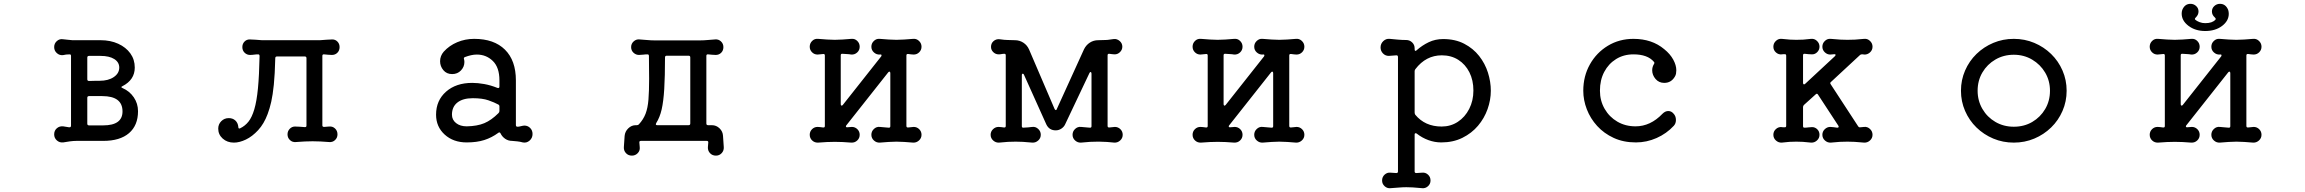

<svg xmlns="http://www.w3.org/2000/svg" viewBox="-20 -721 12040 1003"><path d="M310 23Q291 25 277 12.5Q263 0 263 -19Q263 -39 277 -51Q291 -63 310 -61L341 -56H343Q351 -56 351 -65V-429Q351 -437 344 -437Q334 -437 325.5 -436Q317 -435 309 -433Q291 -431 277 -443.5Q263 -456 263 -475Q263 -494 277 -506.5Q291 -519 309 -516Q320 -515 332.5 -513.5Q345 -512 358 -511H505Q557 -511 597.5 -492.5Q638 -474 661 -442Q684 -410 684 -368Q684 -304 620 -271Q608 -266 620 -261Q657 -245 679 -212.5Q701 -180 701 -140Q701 -66 654 -25.5Q607 15 519 15H379Q363 15 345 17.5Q327 20 310 23ZM445 -429Q436 -429 436 -420V-307Q436 -298 445 -298Q467 -299 483 -299Q499 -299 500 -299Q546 -299 574.5 -318.5Q603 -338 603 -368Q603 -396 577 -412.5Q551 -429 505 -429ZM445 -219Q436 -219 436 -210V-75Q436 -66 445 -66H519Q620 -66 620 -139Q620 -219 514 -219Z M1699 -60Q1717 -62 1730 -50Q1743 -38 1743 -19Q1743 -1 1730 11Q1717 23 1699 21Q1674 19 1653.5 18Q1633 17 1613 17Q1594 17 1573 18Q1552 19 1526 21Q1508 23 1495 11Q1482 -1 1482 -19Q1482 -36 1493.5 -48Q1505 -60 1521 -60Q1532 -60 1545.5 -59Q1559 -58 1572 -57H1574Q1581 -57 1581 -65V-417Q1581 -426 1572 -426H1427Q1418 -426 1418 -417Q1416 -333 1410.5 -279Q1405 -225 1397 -189.5Q1389 -154 1378 -125Q1359 -74 1328.5 -41Q1298 -8 1264.5 8Q1231 24 1202 24Q1167 24 1143.5 3Q1120 -18 1120 -49Q1120 -72 1136 -88Q1152 -104 1175 -104Q1196 -104 1209.5 -91.5Q1223 -79 1225 -58Q1225 -46 1235 -51Q1260 -63 1278 -85.5Q1296 -108 1308.5 -150Q1321 -192 1327.5 -259.5Q1334 -327 1336 -428Q1336 -437 1329 -437Q1317 -437 1307 -435.5Q1297 -434 1286 -434Q1270 -434 1258 -445.5Q1246 -457 1246 -475Q1246 -492 1257 -503.5Q1268 -515 1284 -515Q1298 -515 1315 -513.5Q1332 -512 1348 -511H1652Q1669 -512 1685.5 -513.5Q1702 -515 1716 -515Q1732 -515 1743 -503.5Q1754 -492 1754 -475Q1754 -457 1742.5 -445.5Q1731 -434 1714 -434Q1705 -434 1694.5 -435Q1684 -436 1673 -437H1671Q1664 -437 1664 -429V-66Q1664 -58 1673 -58Z M2711 -64Q2714 -65 2719 -65Q2737 -65 2749.5 -52.5Q2762 -40 2762 -21Q2762 0 2746.5 13.5Q2731 27 2711 23Q2697 19 2682.5 17.5Q2668 16 2655 15Q2635 15 2619 4Q2603 -7 2595 -24Q2590 -33 2583 -27Q2549 -2 2510 10.5Q2471 23 2418 23Q2348 23 2303 -18Q2258 -59 2258 -122Q2258 -196 2310 -242Q2362 -288 2447 -288Q2476 -288 2509.5 -282Q2543 -276 2578 -262Q2579 -262 2580 -261.5Q2581 -261 2582 -261Q2589 -261 2589 -269V-301Q2589 -369 2554.5 -402.5Q2520 -436 2471 -436Q2456 -436 2440.5 -432.5Q2425 -429 2409 -423Q2401 -420 2404 -412Q2405 -408 2405.5 -404.5Q2406 -401 2406 -397Q2406 -372 2388 -353Q2370 -334 2342 -334Q2313 -334 2296 -354.5Q2279 -375 2279 -401Q2279 -429 2298 -451Q2327 -483 2368.5 -500.5Q2410 -518 2457 -518Q2561 -518 2618 -461.5Q2675 -405 2675 -301V-68Q2675 -59 2683 -59Q2691 -59 2697.5 -61Q2704 -63 2711 -64ZM2418 -61Q2473 -62 2510 -77.5Q2547 -93 2584 -130Q2589 -135 2589 -141V-165Q2589 -172 2583 -175Q2563 -186 2531.5 -197Q2500 -208 2450 -208Q2398 -208 2369.5 -185.5Q2341 -163 2341 -122Q2341 -95 2362.5 -78Q2384 -61 2418 -61Z M3757 -11 3761 48Q3762 66 3750 79Q3738 92 3720 92Q3701 92 3689 79Q3677 66 3678 48L3680 24V22Q3680 15 3672 15H3328Q3319 15 3320 24L3322 48Q3324 66 3311.5 79Q3299 92 3281 92Q3262 92 3250 79Q3238 66 3239 48L3243 -11Q3245 -34 3262 -50.5Q3279 -67 3301 -67H3307Q3314 -67 3318 -72Q3341 -97 3352.5 -127Q3364 -157 3367.5 -201Q3371 -245 3371 -309Q3371 -335 3370.5 -364.5Q3370 -394 3370 -428Q3370 -437 3363 -437Q3351 -437 3340 -435.5Q3329 -434 3318 -434Q3302 -434 3289.5 -445.5Q3277 -457 3277 -475Q3277 -493 3290.5 -505Q3304 -517 3321 -515Q3339 -514 3359.5 -512Q3380 -510 3399 -510H3637Q3657 -510 3677 -512Q3697 -514 3715 -515Q3733 -517 3746 -505Q3759 -493 3759 -475Q3759 -457 3747.5 -445.5Q3736 -434 3719 -434Q3710 -434 3700 -435Q3690 -436 3679 -437H3677Q3670 -437 3670 -429V-76Q3670 -67 3679 -67H3699Q3722 -67 3739 -50.5Q3756 -34 3757 -11ZM3586 -421Q3586 -430 3577 -430H3463Q3454 -430 3454 -421Q3454 -322 3450 -256.5Q3446 -191 3436.5 -149.5Q3427 -108 3408 -78Q3406 -74 3406 -72Q3406 -67 3414 -67H3577Q3586 -67 3586 -76Z M4753 -58Q4770 -58 4782 -46Q4794 -34 4794 -17Q4794 1 4780.5 13Q4767 25 4750 24Q4725 22 4704 20.5Q4683 19 4663 19Q4644 19 4623 20.5Q4602 22 4576 24Q4559 25 4545.5 13Q4532 1 4532 -17Q4532 -35 4545.5 -47.5Q4559 -60 4576 -58Q4587 -57 4598.5 -56Q4610 -55 4622 -54H4624Q4631 -54 4631 -62V-339Q4631 -345 4627.5 -346.5Q4624 -348 4620 -343L4401 -66Q4399 -64 4399 -60Q4399 -56 4405 -56Q4411 -56 4418 -57Q4425 -58 4430 -58Q4447 -58 4459 -46Q4471 -34 4471 -17Q4471 1 4458 13Q4445 25 4427 24Q4403 22 4382 21Q4361 20 4341 20Q4321 20 4300 21Q4279 22 4254 24Q4236 25 4223 13Q4210 1 4210 -17Q4210 -34 4222 -46Q4234 -58 4251 -58Q4257 -58 4265 -57Q4273 -56 4280 -55H4282Q4289 -55 4289 -63V-431Q4289 -439 4282 -439Q4274 -439 4266.5 -437.5Q4259 -436 4251 -436Q4234 -436 4222 -448Q4210 -460 4210 -477Q4210 -495 4223 -507.5Q4236 -520 4254 -518Q4280 -516 4301 -514.5Q4322 -513 4341 -513Q4361 -513 4381.5 -514.5Q4402 -516 4427 -518Q4445 -520 4458 -507.5Q4471 -495 4471 -477Q4471 -459 4458 -447Q4445 -435 4427 -436Q4417 -438 4405 -438.5Q4393 -439 4381 -440H4379Q4372 -440 4372 -432V-177Q4372 -171 4375.5 -169.5Q4379 -168 4383 -173L4583 -426Q4585 -428 4585 -432Q4585 -438 4577 -436H4576Q4559 -435 4545.5 -447Q4532 -459 4532 -477Q4532 -495 4545.5 -507.5Q4559 -520 4576 -518Q4602 -516 4623 -514.5Q4644 -513 4663 -513Q4683 -513 4703.5 -514.5Q4724 -516 4750 -518Q4767 -520 4780.5 -507.5Q4794 -495 4794 -477Q4794 -460 4782 -448Q4770 -436 4753 -436Q4747 -436 4739.5 -437Q4732 -438 4724 -439H4722Q4715 -439 4715 -431V-63Q4715 -55 4723 -55Q4731 -55 4738.5 -56.5Q4746 -58 4753 -58Z M5804 -58Q5821 -58 5833 -46Q5845 -34 5845 -17Q5845 1 5831.5 13Q5818 25 5801 24Q5783 22 5762.5 20.5Q5742 19 5723 19H5714Q5694 19 5675 20Q5656 21 5627 24Q5610 25 5596.5 13Q5583 1 5583 -17Q5583 -35 5596.5 -47.5Q5610 -60 5627 -58Q5638 -57 5649.5 -56Q5661 -55 5673 -54H5675Q5682 -54 5682 -62V-336Q5682 -343 5678 -344.5Q5674 -346 5671 -339L5544 -71Q5538 -58 5524.5 -49Q5511 -40 5495 -40Q5461 -40 5446 -71L5329 -331Q5327 -336 5323 -336Q5318 -336 5318 -328V-62Q5318 -54 5325 -54Q5338 -54 5350 -55.5Q5362 -57 5373 -58Q5390 -60 5403.5 -47.5Q5417 -35 5417 -17Q5417 1 5403.5 13Q5390 25 5373 24Q5342 21 5323 20Q5304 19 5286 19Q5265 19 5246.5 20Q5228 21 5199 24Q5182 25 5168.5 13Q5155 1 5155 -17Q5155 -34 5167.5 -46Q5180 -58 5196 -58Q5202 -58 5210 -57Q5218 -56 5225 -55H5227Q5234 -55 5234 -63V-432Q5234 -440 5227 -440Q5219 -440 5212 -438.5Q5205 -437 5197 -437Q5181 -437 5169 -448.5Q5157 -460 5157 -476Q5157 -495 5170.5 -506.5Q5184 -518 5202 -516Q5218 -514 5226.5 -513Q5235 -512 5246.5 -512Q5258 -512 5282 -511Q5306 -511 5326 -498Q5346 -485 5356 -462L5489 -152Q5492 -146 5495 -146Q5500 -146 5501 -152L5643 -464Q5654 -486 5673.5 -498.5Q5693 -511 5717 -511Q5742 -512 5753 -512Q5764 -512 5772.5 -513.5Q5781 -515 5798 -517Q5815 -519 5829 -507Q5843 -495 5843 -477Q5843 -461 5831 -449Q5819 -437 5803 -437Q5797 -437 5790 -438Q5783 -439 5775 -440H5773Q5766 -440 5766 -432V-63Q5766 -55 5774 -55Q5782 -55 5789.5 -56.5Q5797 -58 5804 -58Z M6753 -58Q6770 -58 6782 -46Q6794 -34 6794 -17Q6794 1 6780.5 13Q6767 25 6750 24Q6725 22 6704 20.5Q6683 19 6663 19Q6644 19 6623 20.5Q6602 22 6576 24Q6559 25 6545.5 13Q6532 1 6532 -17Q6532 -35 6545.5 -47.5Q6559 -60 6576 -58Q6587 -57 6598.5 -56Q6610 -55 6622 -54H6624Q6631 -54 6631 -62V-339Q6631 -345 6627.5 -346.5Q6624 -348 6620 -343L6401 -66Q6399 -64 6399 -60Q6399 -56 6405 -56Q6411 -56 6418 -57Q6425 -58 6430 -58Q6447 -58 6459 -46Q6471 -34 6471 -17Q6471 1 6458 13Q6445 25 6427 24Q6403 22 6382 21Q6361 20 6341 20Q6321 20 6300 21Q6279 22 6254 24Q6236 25 6223 13Q6210 1 6210 -17Q6210 -34 6222 -46Q6234 -58 6251 -58Q6257 -58 6265 -57Q6273 -56 6280 -55H6282Q6289 -55 6289 -63V-431Q6289 -439 6282 -439Q6274 -439 6266.5 -437.5Q6259 -436 6251 -436Q6234 -436 6222 -448Q6210 -460 6210 -477Q6210 -495 6223 -507.5Q6236 -520 6254 -518Q6280 -516 6301 -514.5Q6322 -513 6341 -513Q6361 -513 6381.5 -514.5Q6402 -516 6427 -518Q6445 -520 6458 -507.5Q6471 -495 6471 -477Q6471 -459 6458 -447Q6445 -435 6427 -436Q6417 -438 6405 -438.5Q6393 -439 6381 -440H6379Q6372 -440 6372 -432V-177Q6372 -171 6375.5 -169.5Q6379 -168 6383 -173L6583 -426Q6585 -428 6585 -432Q6585 -438 6577 -436H6576Q6559 -435 6545.5 -447Q6532 -459 6532 -477Q6532 -495 6545.5 -507.5Q6559 -520 6576 -518Q6602 -516 6623 -514.5Q6644 -513 6663 -513Q6683 -513 6703.5 -514.5Q6724 -516 6750 -518Q6767 -520 6780.5 -507.5Q6794 -495 6794 -477Q6794 -460 6782 -448Q6770 -436 6753 -436Q6747 -436 6739.5 -437Q6732 -438 6724 -439H6722Q6715 -439 6715 -431V-63Q6715 -55 6723 -55Q6731 -55 6738.5 -56.5Q6746 -58 6753 -58Z M7519 -517Q7582 -517 7629 -492.5Q7676 -468 7707 -428.5Q7738 -389 7753 -341.5Q7768 -294 7768 -247Q7768 -199 7751 -151Q7734 -103 7701 -64Q7668 -25 7619.5 -1Q7571 23 7509 23Q7475 23 7442 11Q7409 -1 7381 -23Q7379 -25 7375 -25Q7370 -25 7370 -18V175Q7370 183 7379 183L7409 181Q7426 179 7439.5 191Q7453 203 7453 222Q7453 240 7439.5 252Q7426 264 7409 262Q7378 259 7360 258Q7342 257 7327 257Q7308 257 7291.5 258.5Q7275 260 7244 262Q7227 264 7213.5 252Q7200 240 7200 222Q7200 203 7213.5 191Q7227 179 7244 181L7274 183Q7283 183 7283 175V-423Q7283 -432 7275 -432Q7265 -432 7254.5 -430.5Q7244 -429 7235 -429Q7217 -429 7204.5 -442Q7192 -455 7192 -473Q7192 -493 7206.5 -506.5Q7221 -520 7240 -518Q7260 -516 7282.5 -514Q7305 -512 7326 -512Q7344 -512 7357 -499.5Q7370 -487 7370 -469V-463Q7370 -457 7373 -455.5Q7376 -454 7380 -458Q7409 -484 7443.5 -500.5Q7478 -517 7519 -517ZM7511 -60Q7558 -60 7595.5 -84.5Q7633 -109 7655 -152Q7677 -195 7677 -248Q7677 -302 7656 -343.5Q7635 -385 7598 -408.5Q7561 -432 7512 -432Q7429 -432 7374 -360Q7370 -355 7370 -349V-133Q7370 -128 7373 -122Q7424 -60 7511 -60Z M8526 23Q8461 23 8410 -0.5Q8359 -24 8323.5 -63Q8288 -102 8269.5 -150Q8251 -198 8251 -247Q8251 -323 8285.5 -384.5Q8320 -446 8379.5 -482Q8439 -518 8513 -518Q8610 -518 8674 -464Q8705 -439 8721 -409.5Q8737 -380 8737 -354Q8737 -345 8735.5 -336.5Q8734 -328 8729 -320Q8710 -288 8674 -288Q8646 -288 8628.5 -308.5Q8611 -329 8611 -354Q8611 -371 8620 -386Q8625 -393 8620 -398Q8587 -437 8513 -437Q8462 -437 8422.5 -412.5Q8383 -388 8360.5 -345.5Q8338 -303 8338 -247Q8338 -195 8362.5 -152.5Q8387 -110 8429 -85.5Q8471 -61 8524 -61Q8602 -61 8665 -127Q8679 -141 8695 -141Q8711 -141 8722 -128Q8735 -115 8735 -94Q8735 -76 8724 -64Q8686 -23 8634 0Q8582 23 8526 23Z M9718 -58Q9735 -60 9748.5 -47.5Q9762 -35 9762 -17Q9762 1 9748.5 13Q9735 25 9718 24Q9687 21 9668 20Q9649 19 9631 19Q9610 19 9591.5 20Q9573 21 9544 24Q9527 25 9513.5 13Q9500 1 9500 -17Q9500 -34 9512.5 -46Q9525 -58 9541 -58Q9550 -58 9559 -56.5Q9568 -55 9577 -54H9579Q9584 -54 9585 -57.5Q9586 -61 9583 -65L9477 -227Q9472 -235 9465 -228L9404 -173Q9399 -168 9399 -162V-62Q9399 -54 9406 -54Q9417 -54 9426.5 -55.5Q9436 -57 9446 -57Q9462 -57 9473.5 -45.5Q9485 -34 9485 -17Q9485 1 9471.5 13Q9458 25 9441 24Q9415 21 9398 20Q9381 19 9364 19Q9345 19 9328.5 20Q9312 21 9288 24Q9271 25 9257.5 13Q9244 1 9244 -17Q9244 -35 9257.5 -47Q9271 -59 9288 -57Q9291 -56 9294.5 -56Q9298 -56 9302 -56H9304Q9311 -56 9311 -64V-430Q9311 -438 9304 -438Q9300 -438 9296 -438Q9292 -438 9288 -437Q9271 -435 9257.5 -447Q9244 -459 9244 -477Q9244 -495 9257.5 -507.5Q9271 -520 9288 -518Q9314 -515 9331 -514Q9348 -513 9364 -513Q9384 -513 9400.5 -514Q9417 -515 9441 -518Q9458 -520 9471.5 -507.5Q9485 -495 9485 -477Q9485 -461 9473.5 -449Q9462 -437 9446 -437Q9436 -437 9427 -438Q9418 -439 9408 -440H9406Q9399 -440 9399 -432V-288Q9399 -282 9402.5 -280.5Q9406 -279 9410 -283L9565 -427Q9569 -431 9569 -434Q9569 -438 9563 -438Q9557 -438 9552.5 -437Q9548 -436 9541 -436Q9525 -436 9512.5 -448Q9500 -460 9500 -477Q9500 -495 9513.5 -507.5Q9527 -520 9544 -518Q9576 -515 9594.5 -514Q9613 -513 9631 -513Q9652 -513 9670.5 -514Q9689 -515 9718 -518Q9735 -520 9748.5 -507.5Q9762 -495 9762 -477Q9762 -459 9748.5 -447Q9735 -435 9718 -436Q9716 -437 9713 -437Q9710 -437 9708 -437H9705Q9700 -437 9696 -433L9545 -293Q9538 -288 9544 -280L9687 -61Q9691 -55 9698 -56Z M10500 -518Q10557 -518 10607 -497Q10657 -476 10695 -439Q10733 -402 10754.5 -352.5Q10776 -303 10776 -247Q10776 -191 10754.5 -141.5Q10733 -92 10695 -55Q10657 -18 10607 3Q10557 24 10500 24Q10443 24 10393 3Q10343 -18 10305 -55Q10267 -92 10245.5 -141.5Q10224 -191 10224 -247Q10224 -303 10245.5 -352.5Q10267 -402 10305 -439Q10343 -476 10393 -497Q10443 -518 10500 -518ZM10500 -59Q10554 -59 10596.5 -84Q10639 -109 10664 -151.5Q10689 -194 10689 -247Q10689 -299 10664 -341.5Q10639 -384 10596 -409.5Q10553 -435 10500 -435Q10447 -435 10404 -410Q10361 -385 10336 -342.5Q10311 -300 10311 -247Q10311 -195 10336 -152Q10361 -109 10404 -84Q10447 -59 10500 -59Z M11500 -559Q11448 -559 11412.5 -586Q11377 -613 11377 -650Q11377 -660 11380 -669Q11393 -701 11423 -701Q11440 -701 11452.5 -689.5Q11465 -678 11465 -661Q11465 -644 11451 -630Q11443 -623 11448 -618Q11456 -611 11470 -605.5Q11484 -600 11500 -600Q11537 -600 11553 -618Q11555 -620 11555 -622Q11555 -625 11550 -630Q11535 -643 11535 -661Q11535 -678 11547.5 -689.5Q11560 -701 11577 -701Q11607 -701 11620 -669Q11623 -659 11623 -649Q11623 -612 11588 -585.5Q11553 -559 11500 -559ZM11753 -58Q11770 -58 11782 -46Q11794 -34 11794 -17Q11794 1 11780.5 13Q11767 25 11750 24Q11725 22 11704 20.5Q11683 19 11663 19Q11644 19 11623 20.5Q11602 22 11576 24Q11559 25 11545.5 13Q11532 1 11532 -17Q11532 -35 11545.5 -47.5Q11559 -60 11576 -58Q11587 -57 11598.5 -56Q11610 -55 11622 -54H11624Q11631 -54 11631 -62V-339Q11631 -345 11627.5 -346.5Q11624 -348 11620 -343L11401 -66Q11399 -64 11399 -60Q11399 -56 11405 -56Q11411 -56 11418 -57Q11425 -58 11430 -58Q11447 -58 11459 -46Q11471 -34 11471 -17Q11471 1 11458 13Q11445 25 11427 24Q11403 22 11382 21Q11361 20 11341 20Q11321 20 11300 21Q11279 22 11254 24Q11236 25 11223 13Q11210 1 11210 -17Q11210 -34 11222 -46Q11234 -58 11251 -58Q11257 -58 11265 -57Q11273 -56 11280 -55H11282Q11289 -55 11289 -63V-431Q11289 -439 11282 -439Q11274 -439 11266.5 -437.5Q11259 -436 11251 -436Q11234 -436 11222 -448Q11210 -460 11210 -477Q11210 -495 11223 -507.5Q11236 -520 11254 -518Q11280 -516 11301 -514.5Q11322 -513 11341 -513Q11361 -513 11381.5 -514.5Q11402 -516 11427 -518Q11445 -520 11458 -507.5Q11471 -495 11471 -477Q11471 -459 11458 -447Q11445 -435 11427 -436Q11417 -438 11405 -438.5Q11393 -439 11381 -440H11379Q11372 -440 11372 -432V-177Q11372 -171 11375.5 -169.5Q11379 -168 11383 -173L11583 -426Q11585 -428 11585 -432Q11585 -438 11577 -436H11576Q11559 -435 11545.5 -447Q11532 -459 11532 -477Q11532 -495 11545.5 -507.5Q11559 -520 11576 -518Q11602 -516 11623 -514.5Q11644 -513 11663 -513Q11683 -513 11703.5 -514.5Q11724 -516 11750 -518Q11767 -520 11780.5 -507.5Q11794 -495 11794 -477Q11794 -460 11782 -448Q11770 -436 11753 -436Q11747 -436 11739.5 -437Q11732 -438 11724 -439H11722Q11715 -439 11715 -431V-63Q11715 -55 11723 -55Q11731 -55 11738.5 -56.5Q11746 -58 11753 -58Z"/></svg>

Font: Kiwi Maru Medium
Style: Regular
Weight: 500
Designer: Hiroki-Chan
Version: Version 1.100